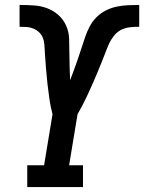

<svg xmlns="http://www.w3.org/2000/svg" viewBox="-20 -755 582 775"><path d="M90 0V-88H158L192 -294Q184 -324 179.5 -355Q175 -386 171.5 -417.5Q168 -449 165.5 -480.5Q163 -512 161 -544V-545V-546V-547Q160 -561 159 -575.5Q158 -590 153 -602.5Q148 -615 138 -624.5Q128 -634 115 -639.5Q102 -645 88 -646Q74 -647 59 -647V-735H61Q89 -735 117.5 -733Q146 -731 171 -721.5Q196 -712 216 -694Q236 -676 247 -651.5Q258 -627 259 -599Q260 -571 260 -543Q260 -515 261 -487Q262 -459 263 -431Q263 -431 263 -431Q263 -431 263 -431Q271 -452 279 -474Q287 -496 294.5 -517.5Q302 -539 309 -561Q316 -583 323.5 -605Q331 -627 342 -648Q353 -669 370 -686Q387 -703 408.5 -713.5Q430 -724 452.5 -728.5Q475 -733 497.5 -734Q520 -735 542 -735V-647Q524 -647 505 -645Q486 -643 469 -634.5Q452 -626 439.5 -610Q427 -594 419 -576Q411 -558 404.5 -540Q398 -522 390.5 -504.5Q383 -487 376 -469Q369 -451 361 -433.5Q353 -416 345.5 -398.5Q338 -381 329.5 -363.5Q321 -346 312 -328.5Q303 -311 293 -294L259 -88H315V0Z"/></svg>

Font: Iosevka Curly Slab SmBdObl
Style: Regular
Weight: 600
Italic angle: -9°
Monospace: yes
Designer: Belleve Invis
Foundry: Belleve Invis
Version: Version 11.0.0; ttfautohint (v1.8.3)